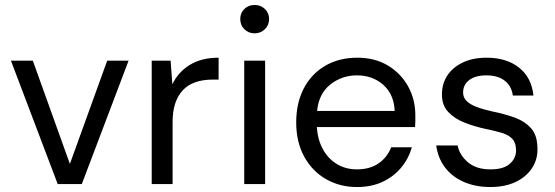

<svg xmlns="http://www.w3.org/2000/svg" viewBox="-20 -740 2232 772"><path d="M212 0 24 -496H112L261 -81L411 -496H497L309 0Z M590 0V-496H666L673 -401Q696 -450 743 -479Q790 -508 859 -508V-420H836Q754 -420 714 -376Q674 -332 674 -250V0Z M1004 -606Q979 -606 962.5 -622.5Q946 -639 946 -664Q946 -688 962.5 -704Q979 -720 1004 -720Q1028 -720 1045 -704Q1062 -688 1062 -664Q1062 -639 1045 -622.5Q1028 -606 1004 -606ZM962 0V-496H1046V0Z M1415 12Q1346 12 1290.5 -20Q1235 -52 1203 -110.5Q1171 -169 1171 -248Q1171 -326 1201.5 -384.5Q1232 -443 1287.5 -475.5Q1343 -508 1417 -508Q1487 -508 1539 -477Q1591 -446 1620.5 -393.5Q1650 -341 1650 -276Q1650 -262 1650 -254Q1650 -246 1649 -229H1254Q1257 -180 1277.5 -141.5Q1298 -103 1333.5 -81Q1369 -59 1415 -59Q1467 -59 1502 -83Q1537 -107 1553 -148H1636Q1623 -102 1593 -66Q1563 -30 1518.5 -9Q1474 12 1415 12ZM1255 -294H1567Q1564 -361 1521 -399Q1478 -437 1415 -437Q1355 -437 1308.5 -400.5Q1262 -364 1255 -294Z M1951 12Q1892 12 1845 -8.5Q1798 -29 1769.5 -66.5Q1741 -104 1734 -155H1820Q1828 -116 1861.5 -87.5Q1895 -59 1952 -59Q2005 -59 2030 -81.5Q2055 -104 2055 -135Q2055 -165 2040.5 -181Q2026 -197 1998.5 -205.5Q1971 -214 1931 -222Q1889 -231 1849 -246.5Q1809 -262 1783 -289Q1757 -316 1757 -360Q1757 -404 1779 -437Q1801 -470 1841.5 -489Q1882 -508 1937 -508Q2016 -508 2066.5 -468.5Q2117 -429 2125 -356H2042Q2037 -394 2009.5 -415.5Q1982 -437 1936 -437Q1891 -437 1866.5 -418Q1842 -399 1842 -368Q1842 -348 1856 -334Q1870 -320 1896.5 -310Q1923 -300 1959 -292Q2009 -282 2050 -267Q2091 -252 2116 -223.5Q2141 -195 2141 -142Q2142 -98 2118.5 -63Q2095 -28 2052.5 -8Q2010 12 1951 12Z"/></svg>

Font: Rethink Sans
Style: Regular
Weight: 400
Designer: The Rethink Sans project authors (Hans Thiessen). DM Sans designed by Colophon Foundry.
Foundry: Rethink Communications LLC
Version: Version 1.001